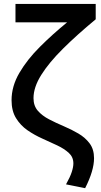

<svg xmlns="http://www.w3.org/2000/svg" viewBox="-20 -740 514 980"><path d="M414.5 220.5 317 201Q338 163.5 346.2 138Q354.5 112.5 354.5 94Q354.5 62 331.5 40.8Q308.5 19.5 272.8 2.5Q237 -14.5 196.5 -32.5Q156 -50.5 120.2 -75.2Q84.5 -100 61.8 -137Q39 -174 39 -228.5Q39 -300 79 -368.2Q119 -436.5 183.8 -501Q248.5 -565.5 322.5 -626H59V-720H468.5V-641.5Q372.5 -562 301.2 -491.2Q230 -420.5 190.5 -357.5Q151 -294.5 151 -239Q151 -200 173.2 -174.5Q195.5 -149 230.8 -130.8Q266 -112.5 305.5 -95.8Q345 -79 380 -58.5Q415 -38 437.5 -8Q460 22 460 67.5Q460 131 414.5 220.5Z"/></svg>

Font: Geologica
Style: Regular
Weight: 400
Designer: Sindre Bremnes, Frode Helland
Foundry: Monokrom Skriftforlag AS
Version: Version 1.010; ttfautohint (v1.8.4.7-5d5b);gftools[0.9.28]